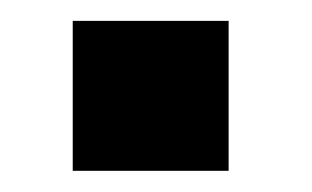

<svg xmlns="http://www.w3.org/2000/svg" viewBox="-20 -456 299 184"><path d="M199.1 -436V-292.3H49.7V-436Z"/></svg>

Font: Public Sans Thin
Style: Regular
Weight: 100
Designer: The Public Sans project authors (U.S. Web Design System). Libre Franklin designed by Pablo Impallari and Rodrigo Fuenzal
Version: Version 1.008